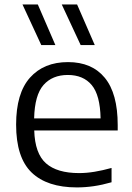

<svg xmlns="http://www.w3.org/2000/svg" viewBox="-20 -828 590 858"><path d="M323.5 9.5Q190.5 9.5 121.2 -57.2Q52 -124 52 -271Q52 -411.5 114 -481Q176 -550.5 284 -550.5Q390.5 -550.5 448.2 -480.5Q506 -410.5 506 -269V-245H133Q136 -142 185.5 -98.2Q235 -54.5 333.5 -54.5Q366.5 -54.5 402.8 -60.5Q439 -66.5 478.5 -77.5V-13.5Q436.5 -1.5 398.5 4Q360.5 9.5 323.5 9.5ZM283 -493Q214 -493 174.5 -448.2Q135 -403.5 132.5 -299H429.5Q427.5 -403 389.8 -448Q352 -493 283 -493ZM340.5 -626.5 256 -808H324.5L403.5 -626.5ZM164.5 -626.5 80.5 -808H149L227.5 -626.5Z"/></svg>

Font: Encode Sans Semi Expanded
Style: Regular
Weight: 400
Width: 6
Designer: Multiple Designers
Foundry: Impallari Type
Version: Version 3.000; ttfautohint (v1.8.3) -l 8 -r 50 -G 200 -x 14 